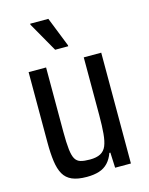

<svg xmlns="http://www.w3.org/2000/svg" viewBox="-134 -925 847 1093"><g transform="rotate(-15 289.0 -378.0)"><path d="M240 85Q186 85 153 70.5Q120 56 103 26Q86 -4 79.5 -51Q73 -98 73 -162V-577H176V-198Q176 -133 180.5 -94Q185 -55 196 -36.5Q207 -18 227.5 -12Q248 -6 282 -6Q321 -6 344.5 -18.5Q368 -31 379 -57.5Q390 -84 394 -128.5Q398 -173 398 -236V-577H501V76H408L404 -14H398Q386 20 365 42.5Q344 65 313 75Q282 85 240 85ZM252 -661 153 -835V-841H260L329 -667V-661Z"/></g></svg>

Font: Farlight84_Sys_V01
Style: Regular
Weight: 400
Designer: Ryoko NISHIZUKA  (kana, bopomofo & ideographs); Paul D. Hunt (Latin, Greek & Cyrillic); Sandoll Communications , Soo-you
Foundry: Adobe
Version: Version 2.004;October 29, 2024;FontCreator 14.0.0.2814 64-bi